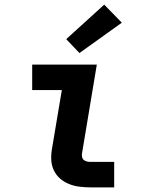

<svg xmlns="http://www.w3.org/2000/svg" viewBox="-20 -809 640 829"><path d="M369 0Q346 0 322.5 -3Q299 -6 278 -14.5Q257 -23 240 -37.5Q223 -52 213 -72.5Q203 -93 201.5 -116.5Q200 -140 204 -164L247 -420H119V-530H398L334 -146Q333 -138 334.5 -130.5Q336 -123 341.5 -118.5Q347 -114 354.5 -112Q362 -110 369 -110H473V0ZM323 -580 266 -640 430 -789 506 -711Z"/></svg>

Font: Iosevka Curly Slab XBdEx
Style: Italic
Weight: 800
Width: 7
Italic angle: -9°
Monospace: yes
Designer: Belleve Invis
Foundry: Belleve Invis
Version: Version 11.1.0; ttfautohint (v1.8.3)